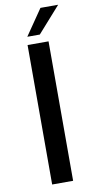

<svg xmlns="http://www.w3.org/2000/svg" viewBox="-99 -942 485 983"><g transform="rotate(-10 143.5 -450.5)"><path d="M95 -767Q118 -800 141 -834Q164 -868 187 -901H279L160 -767ZM89 -725H198V0H89Z"/></g></svg>

Font: JosefinSans
Style: SemiBold
Weight: 600
Designer: Santiago Orozco
Foundry: Typemade
Version: Version 1.0 ; ttfautohint (v1.3)